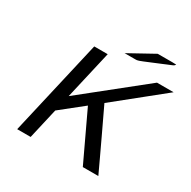

<svg xmlns="http://www.w3.org/2000/svg" viewBox="-185 -1032 1203 1211"><g transform="rotate(30 416.0 -426.5)"><path d="M441 -753 624 -854H657H731Q736 -854 745 -853.5Q754 -853 759 -853Q758 -850 754 -846Q750 -842 742 -838.5Q734 -835 726.5 -832Q719 -829 707 -824Q695 -819 688 -816L616 -786Q559 -762 544 -757Q529 -752 519 -753H507ZM94 1 254 -694H352L271 -342L711 -694H832L488 -417L579 -225Q599 -183 635.5 -105Q672 -27 685 1H572L406 -351L243 -221L192 1Z"/></g></svg>

Font: Coval
Style: Italic
Weight: 400
Foundry: Context Ltd
Version: Version 001.000